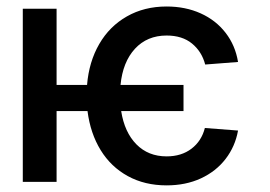

<svg xmlns="http://www.w3.org/2000/svg" viewBox="-20 -557 828 588"><path d="M542 -216.8H351.1Q361.3 -151.9 397.7 -115Q434.1 -78.1 490.2 -78.1Q535.6 -78.1 566.4 -101.6Q597.2 -125 607.4 -165L709 -157.2Q700.2 -108.4 670.9 -70.3Q641.6 -32.2 595.2 -10.7Q548.8 10.7 490.2 10.7Q423.3 10.7 371.6 -17.6Q319.8 -45.9 288.3 -97.2Q256.8 -148.4 248 -216.8H153.3V0H49.8V-530.3H153.3V-296.9H246.6Q252.4 -367.7 283.9 -422.1Q315.4 -476.6 368.7 -506.8Q421.9 -537.1 490.2 -537.1Q547.9 -537.1 594.5 -516.1Q641.1 -495.1 670.9 -456.5Q700.7 -418 709 -367.2L608.4 -359.4Q598.1 -398.9 568.1 -423.6Q538.1 -448.2 490.2 -448.2Q430.7 -448.2 393.3 -407.7Q356 -367.2 349.1 -296.9H542Z"/></svg>

Font: Pretendard Medium
Style: Regular
Weight: 500
Designer: Base glyphs from Inter by Rasmus Andersson; Hangeul glyphs from Noto Sans CJK(Source Han Sans) by Jang Soo-young and Kan
Foundry: Kil Hyung-jin
Version: Version 1.309